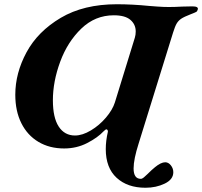

<svg xmlns="http://www.w3.org/2000/svg" viewBox="-20 -684 952 904"><path d="M478 18Q478 -21 488 -64V-65Q488 -69 486 -72Q484 -75 481 -75Q477 -75 468 -66Q440 -36 390.5 -10.5Q341 15 282 15Q213 15 161 -16Q109 -47 80.5 -104Q52 -161 52 -238Q52 -340 105 -438Q158 -536 266 -600Q374 -664 530 -664Q603 -664 683 -656Q695 -655 723 -653Q751 -651 775 -651Q802 -651 838 -653L886 -654Q916 -654 911 -639Q909 -631 904 -628Q899 -625 878 -617Q847 -605 833.5 -596Q820 -587 812 -573.5Q804 -560 795 -531L633 -9Q609 66 609 109Q609 158 643 158Q649 158 657 151.5Q665 145 674 136Q695 115 710 103Q738 80 758 80Q773 80 784.5 94.5Q796 109 796 127Q796 161 755.5 180.5Q715 200 665 200Q580 200 529 153Q478 106 478 18ZM521 -202 615 -507Q619 -520 619 -536Q619 -569 594 -590.5Q569 -612 516 -612Q428 -612 363 -549.5Q298 -487 263.5 -393.5Q229 -300 229 -212Q229 -130 256.5 -88Q284 -46 333 -46Q368 -46 408 -70Q448 -94 479 -130.5Q510 -167 521 -202Z"/></svg>

Font: EB Garamond ExtraBold
Style: Italic
Weight: 800
Italic angle: -17.2°
Designer: Georg Duffner and Octavio Pardo
Foundry: Georg Duffner
Version: Version 1.000